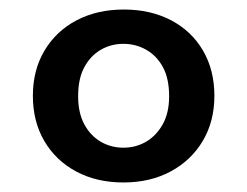

<svg xmlns="http://www.w3.org/2000/svg" viewBox="-20 -732 519 403"><path d="M239 -349Q183 -349 140 -372Q97 -395 73 -436Q49 -477 49 -531Q49 -585 73.5 -626Q98 -667 141 -689.5Q184 -712 240 -712Q296 -712 339 -689.5Q382 -667 406 -626Q430 -585 430 -531Q430 -477 405.5 -436Q381 -395 338 -372Q295 -349 239 -349ZM239 -422Q265 -422 286.5 -434.5Q308 -447 321.5 -471Q335 -495 335 -530Q335 -567 322 -591Q309 -615 287 -627.5Q265 -640 239 -640Q213 -640 191.5 -627.5Q170 -615 157 -591Q144 -567 144 -530Q144 -495 157 -471Q170 -447 191.5 -434.5Q213 -422 239 -422Z"/></svg>

Font: DM Sans 18pt SemiBold
Style: Regular
Weight: 600
Designer: Colophon Foundry, Jonny Pinhorn
Foundry: Colophon Foundry
Version: Version 4.004;gftools[0.9.30]